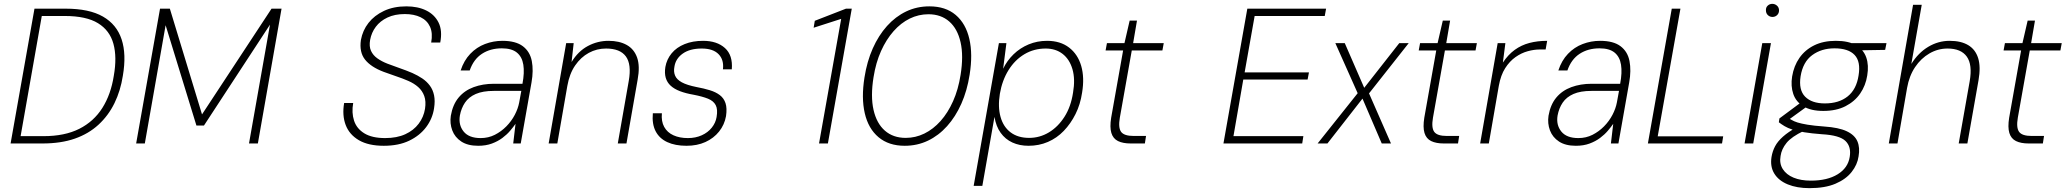

<svg xmlns="http://www.w3.org/2000/svg" viewBox="-20 -745 10726 997"><path d="M35 0 159 -700H321Q443 -700 514.5 -659Q586 -618 611.5 -540.5Q637 -463 618 -352Q606 -274 574.5 -209.5Q543 -145 491.5 -97.5Q440 -50 368 -25Q296 0 201 0ZM87 -38H206Q316 -38 391.5 -76Q467 -114 511.5 -184.5Q556 -255 571 -352Q588 -448 569 -517.5Q550 -587 489 -624.5Q428 -662 316 -662H197Z M687 0 811 -700H862L1029 -151L1390 -700H1442L1319 0H1273L1382 -617L1039 -93H1000L840 -614L732 0Z M1973 12Q1893 12 1843.5 -17Q1794 -46 1775 -96Q1756 -146 1767 -210H1814Q1805 -160 1818.5 -118.5Q1832 -77 1872 -52.5Q1912 -28 1980 -28Q2041 -28 2084.5 -48Q2128 -68 2154 -102.5Q2180 -137 2187 -180Q2193 -219 2183 -246.5Q2173 -274 2151.5 -293Q2130 -312 2100 -325Q2070 -338 2037 -349Q2004 -360 1972 -372Q1906 -397 1875.5 -435.5Q1845 -474 1854 -537Q1863 -587 1893.5 -626Q1924 -665 1974 -688.5Q2024 -712 2090 -712Q2150 -712 2193.5 -690.5Q2237 -669 2257.5 -627.5Q2278 -586 2266 -524H2219Q2228 -573 2213 -606Q2198 -639 2164 -655.5Q2130 -672 2082 -672Q2030 -672 1992 -654Q1954 -636 1931.5 -606Q1909 -576 1902 -538Q1896 -504 1906.5 -481Q1917 -458 1939.5 -442Q1962 -426 1991.5 -414.5Q2021 -403 2054.5 -391.5Q2088 -380 2121 -366Q2150 -353 2173 -337.5Q2196 -322 2212 -300.5Q2228 -279 2234 -250Q2240 -221 2234 -183Q2226 -129 2193 -85Q2160 -41 2105 -14.5Q2050 12 1973 12Z M2463 12Q2409 12 2375.5 -10Q2342 -32 2328.5 -68Q2315 -104 2321 -144Q2331 -202 2361.5 -238.5Q2392 -275 2439.5 -292.5Q2487 -310 2545 -310H2693Q2704 -368 2697.5 -409Q2691 -450 2664 -472Q2637 -494 2586 -494Q2526 -494 2482.5 -465.5Q2439 -437 2419 -379H2372Q2389 -431 2422 -465.5Q2455 -500 2498.5 -516.5Q2542 -533 2589 -533Q2658 -533 2695 -505Q2732 -477 2741.5 -428Q2751 -379 2740 -317L2684 0H2645L2657 -102Q2646 -86 2629 -66Q2612 -46 2588.5 -28.5Q2565 -11 2534 0.5Q2503 12 2463 12ZM2476 -28Q2516 -28 2549.5 -45Q2583 -62 2609.5 -89Q2636 -116 2653 -148.5Q2670 -181 2676 -213L2687 -273H2544Q2487 -273 2450.5 -257Q2414 -241 2394.5 -212Q2375 -183 2368 -145Q2360 -96 2387.5 -62Q2415 -28 2476 -28Z M2829 0 2920 -521H2959L2948 -423Q2982 -479 3032.5 -506Q3083 -533 3140 -533Q3196 -533 3234.5 -511.5Q3273 -490 3288.5 -445.5Q3304 -401 3291 -331L3233 0H3188L3245 -325Q3260 -411 3230 -452Q3200 -493 3127 -493Q3079 -493 3037.5 -470.5Q2996 -448 2966.5 -405Q2937 -362 2926 -299L2874 0Z M3545 12Q3486 12 3445 -7Q3404 -26 3384.5 -63.5Q3365 -101 3370 -157H3417Q3413 -115 3429 -86Q3445 -57 3477 -42.5Q3509 -28 3552 -28Q3592 -28 3624 -42.5Q3656 -57 3676 -82Q3696 -107 3701 -137Q3708 -177 3696.5 -199Q3685 -221 3656.5 -232.5Q3628 -244 3582 -253Q3541 -260 3511 -271.5Q3481 -283 3462.5 -300Q3444 -317 3437 -341Q3430 -365 3435 -397Q3442 -437 3467.5 -468Q3493 -499 3535 -516Q3577 -533 3631 -533Q3703 -533 3744.5 -495.5Q3786 -458 3780 -385H3734Q3740 -434 3711.5 -463.5Q3683 -493 3624 -493Q3562 -493 3525 -466.5Q3488 -440 3482 -398Q3477 -373 3485.5 -352.5Q3494 -332 3520.5 -317.5Q3547 -303 3597 -293Q3635 -286 3666 -276.5Q3697 -267 3718 -251Q3739 -235 3747.5 -209Q3756 -183 3750 -142Q3742 -97 3714 -62Q3686 -27 3643 -7.5Q3600 12 3545 12Z M4233 0 4348 -647 4205 -601 4211 -637 4373 -700H4403L4279 0Z M4678 12Q4595 12 4542 -32.5Q4489 -77 4470.5 -157Q4452 -237 4469 -343Q4482 -426 4512 -493.5Q4542 -561 4586 -610Q4630 -659 4685.5 -685.5Q4741 -712 4806 -712Q4890 -712 4942.5 -667.5Q4995 -623 5013.5 -543Q5032 -463 5015 -357Q5002 -274 4972 -206.5Q4942 -139 4898 -90Q4854 -41 4798.5 -14.5Q4743 12 4678 12ZM4683 -29Q4734 -29 4780 -51.5Q4826 -74 4864 -116.5Q4902 -159 4929 -219.5Q4956 -280 4968 -356Q4984 -455 4968 -525.5Q4952 -596 4909 -633.5Q4866 -671 4801 -671Q4750 -671 4704 -648.5Q4658 -626 4620 -583Q4582 -540 4555 -480Q4528 -420 4516 -344Q4500 -245 4516 -174.5Q4532 -104 4575 -66.5Q4618 -29 4683 -29Z M5036 220 5167 -521H5206L5189 -388Q5209 -430 5243 -463Q5277 -496 5321.5 -514.5Q5366 -533 5417 -533Q5486 -533 5531.5 -498Q5577 -463 5594.5 -402.5Q5612 -342 5599 -264Q5590 -203 5565 -153Q5540 -103 5504 -65.5Q5468 -28 5421.5 -8Q5375 12 5321 12Q5274 12 5237 -5Q5200 -22 5176 -55.5Q5152 -89 5144 -138L5081 220ZM5324 -29Q5379 -29 5426.5 -57.5Q5474 -86 5507.5 -138.5Q5541 -191 5552 -264Q5564 -334 5549 -385.5Q5534 -437 5498 -465Q5462 -493 5410 -493Q5349 -493 5299.5 -463.5Q5250 -434 5217 -381Q5184 -328 5172 -258Q5161 -190 5175.5 -138Q5190 -86 5228 -57.5Q5266 -29 5324 -29Z M5851 0Q5811 0 5785.5 -12.5Q5760 -25 5751 -54.5Q5742 -84 5750 -134L5812 -483H5721L5728 -521H5819L5846 -638H5884L5864 -521H6023L6016 -483H5857L5795 -134Q5786 -82 5801.5 -60.5Q5817 -39 5867 -39H5931L5925 0Z M6333 0 6457 -700H6866L6859 -662H6495L6443 -369H6777L6770 -332H6436L6385 -38H6748L6742 0Z M6822 0 7030 -261 6914 -521H6963L7064 -289L7246 -521H7295L7089 -260L7203 0H7155L7055 -233L6873 0Z M7477 0Q7437 0 7411.5 -12.5Q7386 -25 7377 -54.5Q7368 -84 7376 -134L7438 -483H7347L7354 -521H7445L7472 -638H7510L7490 -521H7649L7642 -483H7483L7421 -134Q7412 -82 7427.5 -60.5Q7443 -39 7493 -39H7557L7551 0Z M7666 0 7757 -521H7797L7784 -420Q7811 -461 7845.5 -486Q7880 -511 7922 -522Q7964 -533 8014 -533L8006 -488H7974Q7946 -488 7913 -479Q7880 -470 7849.5 -448.5Q7819 -427 7796 -391Q7773 -355 7763 -300L7711 0Z M8163 12Q8109 12 8075.5 -10Q8042 -32 8028.5 -68Q8015 -104 8021 -144Q8031 -202 8061.5 -238.5Q8092 -275 8139.5 -292.5Q8187 -310 8245 -310H8393Q8404 -368 8397.5 -409Q8391 -450 8364 -472Q8337 -494 8286 -494Q8226 -494 8182.5 -465.5Q8139 -437 8119 -379H8072Q8089 -431 8122 -465.5Q8155 -500 8198.5 -516.5Q8242 -533 8289 -533Q8358 -533 8395 -505Q8432 -477 8441.5 -428Q8451 -379 8440 -317L8384 0H8345L8357 -102Q8346 -86 8329 -66Q8312 -46 8288.5 -28.5Q8265 -11 8234 0.5Q8203 12 8163 12ZM8176 -28Q8216 -28 8249.5 -45Q8283 -62 8309.5 -89Q8336 -116 8353 -148.5Q8370 -181 8376 -213L8387 -273H8244Q8187 -273 8150.5 -257Q8114 -241 8094.5 -212Q8075 -183 8068 -145Q8060 -96 8087.5 -62Q8115 -28 8176 -28Z M8537 0 8661 -700H8706L8588 -37H8928L8922 0Z M9039 0 9131 -521H9176L9084 0ZM9184 -657Q9170 -657 9160 -666.5Q9150 -676 9150 -691Q9149 -706 9159 -715.5Q9169 -725 9183 -725Q9197 -725 9207.5 -715.5Q9218 -706 9218 -691Q9218 -676 9208 -666.5Q9198 -657 9184 -657Z M9376 232Q9311 232 9263.5 212.5Q9216 193 9193.5 156.5Q9171 120 9179 70Q9184 40 9197.5 14.5Q9211 -11 9238.5 -35.5Q9266 -60 9311 -85L9346 -65Q9283 -35 9257 -3Q9231 29 9226 65Q9219 104 9237.5 133Q9256 162 9293.5 177.5Q9331 193 9383 193Q9469 193 9522.5 160Q9576 127 9585 70Q9594 17 9563 -13Q9532 -43 9440 -48Q9387 -52 9350 -58Q9313 -64 9288 -72Q9263 -80 9246.5 -90Q9230 -100 9217 -110L9220 -130L9329 -211L9370 -197L9254 -113L9259 -136Q9271 -130 9283 -122.5Q9295 -115 9314 -109Q9333 -103 9366 -97.5Q9399 -92 9453 -88Q9528 -83 9569.5 -63.5Q9611 -44 9625 -11Q9639 22 9631 67Q9625 110 9595 148Q9565 186 9511 209Q9457 232 9376 232ZM9448 -169Q9384 -169 9345 -192.5Q9306 -216 9292 -257Q9278 -298 9286 -348Q9295 -403 9324 -444.5Q9353 -486 9400.5 -509.5Q9448 -533 9513 -533Q9579 -533 9618 -510Q9657 -487 9671 -446.5Q9685 -406 9676 -353Q9668 -301 9639.5 -259.5Q9611 -218 9563 -193.5Q9515 -169 9448 -169ZM9456 -208Q9529 -208 9574.5 -244.5Q9620 -281 9631 -353Q9643 -425 9610.5 -459.5Q9578 -494 9506 -494Q9438 -494 9390 -458.5Q9342 -423 9330 -349Q9319 -278 9353.5 -243Q9388 -208 9456 -208ZM9594 -483 9586 -521H9776L9769 -486Z M9788 0 9914 -720H9959L9905 -413Q9941 -471 9993 -502Q10045 -533 10104 -533Q10163 -533 10200.5 -510.5Q10238 -488 10252 -443Q10266 -398 10254 -329L10196 0H10151L10208 -323Q10223 -409 10193 -451Q10163 -493 10093 -493Q10043 -493 9999 -467.5Q9955 -442 9924.5 -396.5Q9894 -351 9883 -289L9833 0Z M10514 0Q10474 0 10448.5 -12.5Q10423 -25 10414 -54.5Q10405 -84 10413 -134L10475 -483H10384L10391 -521H10482L10509 -638H10547L10527 -521H10686L10679 -483H10520L10458 -134Q10449 -82 10464.5 -60.5Q10480 -39 10530 -39H10594L10588 0Z"/></svg>

Font: DM Sans 10pt ExtraLight
Style: Italic
Weight: 250
Italic angle: -10°
Version: Version 4.004;gftools[0.9.30]